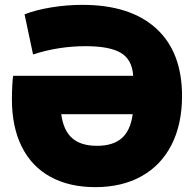

<svg xmlns="http://www.w3.org/2000/svg" viewBox="-20 -760 799 790"><path d="M729 -365Q729 -249 686 -164.5Q643 -80 562.5 -35Q482 10 372 10Q265 10 187.5 -32.5Q110 -75 69.5 -156.5Q29 -238 29 -351Q29 -378 30.5 -407.5Q32 -437 34 -448H528Q524 -514 478 -542Q432 -570 332 -570Q221 -570 116 -536L81 -701Q127 -719 190.5 -729.5Q254 -740 319 -740Q516 -740 622.5 -643Q729 -546 729 -365ZM379 -160Q445 -160 481 -191.5Q517 -223 526 -290H232Q241 -223 277 -191.5Q313 -160 379 -160Z"/></svg>

Font: Enso Black
Style: Regular
Weight: 900
Designer: Coji Morishita
Foundry: UNDERFOREST DESIGN
Version: Version 1.000